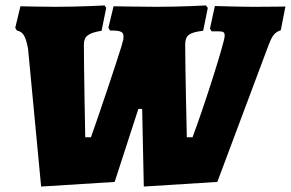

<svg xmlns="http://www.w3.org/2000/svg" viewBox="-20 -672 1068 705"><path d="M913 -647C857 -647 769 -650 769 -650L751 -567L757 -557H780C801 -557 805 -554 805 -540C805 -518 730 -282 687 -168H666C666 -168 660 -422 660 -508C660 -542 674 -553 726 -559L743 -643L736 -652C736 -652 646 -647 556 -647C498 -647 397 -649 397 -649L378 -570L384 -560C428 -560 436 -555 433 -529C434 -531 435 -535 435 -536C435 -534 432 -526 426 -502C407 -440 346 -258 314 -168H293C293 -168 288 -422 288 -508C288 -539 304 -551 353 -559L370 -643L364 -652C364 -652 272 -647 183 -647C132 -647 55 -649 55 -649L36 -570L42 -560C65 -555 74 -540 83 -493L131 13L401 -4L488 -272H502L508 13L778 -4L966 -506C980 -542 988 -553 1011 -561L1028 -648C1028 -648 967 -647 913 -647Z"/></svg>

Font: Alegreya SC Black
Style: Italic
Weight: 900
Italic angle: -7°
Designer: Juan Pablo del Peral
Foundry: Huerta Tipografica
Version: Version 2.007;PS 002.007;hotconv 1.0.88;makeotf.lib2.5.64775